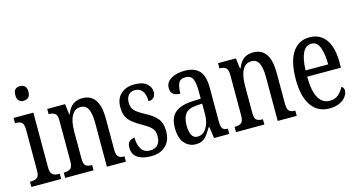

<svg xmlns="http://www.w3.org/2000/svg" viewBox="-80 -1095 2697 1444"><g transform="rotate(-15 1268.0 -372.5)"><path d="M129 -641Q107 -641 93 -654Q79 -667 79 -698Q79 -730 93 -742.5Q107 -755 129 -755Q151 -755 166 -742.5Q181 -730 181 -698Q181 -667 166 -654Q151 -641 129 -641ZM17 0V-41H27Q56 -41 73 -53.5Q90 -66 90 -110V-425Q90 -469 75 -482Q60 -495 32 -495H22V-536H176V-115Q176 -68 193 -54.5Q210 -41 239 -41H249V0Z M280 0V-41H287Q314 -41 332 -53.5Q350 -66 350 -113V-427Q350 -471 332.5 -483Q315 -495 289 -495H284V-536H423L433 -454H437Q457 -505 487 -525.5Q517 -546 560 -546Q623 -546 657 -499Q691 -452 691 -349V-113Q691 -66 707 -53.5Q723 -41 749 -41H753V0H605V-347Q605 -411 588 -448Q571 -485 529 -485Q494 -485 473.5 -461.5Q453 -438 444.5 -400.5Q436 -363 436 -321V-108Q436 -63 453 -52Q470 -41 496 -41H501V0Z M948 10Q881 10 843 -16Q805 -42 805 -94Q805 -129 822.5 -143Q840 -157 862 -157Q862 -104 883.5 -69Q905 -34 950 -34Q992 -34 1012.5 -58Q1033 -82 1033 -125Q1033 -162 1014 -184.5Q995 -207 945 -235Q900 -260 872 -283Q844 -306 831 -334.5Q818 -363 818 -405Q818 -473 858.5 -509Q899 -545 964 -545Q1028 -545 1059.5 -517.5Q1091 -490 1091 -452Q1091 -426 1076.5 -410.5Q1062 -395 1035 -395Q1035 -448 1014.5 -475Q994 -502 957 -502Q923 -502 905.5 -480Q888 -458 888 -423Q888 -382 910 -360Q932 -338 984 -310Q1045 -279 1075 -242.5Q1105 -206 1105 -143Q1105 -73 1063.5 -31.5Q1022 10 948 10Z M1295 10Q1245 10 1209.5 -29Q1174 -68 1174 -150Q1174 -230 1218.5 -267.5Q1263 -305 1354 -309L1419 -312V-373Q1419 -429 1406 -463Q1393 -497 1349 -497Q1307 -497 1294 -467Q1281 -437 1281 -388Q1207 -388 1207 -450Q1207 -495 1248 -520.5Q1289 -546 1356 -546Q1430 -546 1468 -506.5Q1506 -467 1506 -372V-113Q1506 -71 1517 -56Q1528 -41 1555 -41H1558V0H1439L1427 -88H1421Q1404 -60 1388 -37.5Q1372 -15 1350.5 -2.5Q1329 10 1295 10ZM1323 -42Q1367 -42 1393.5 -84.5Q1420 -127 1420 -191V-273L1374 -270Q1312 -266 1288 -234.5Q1264 -203 1264 -144Q1264 -98 1278 -70Q1292 -42 1323 -42Z M1610 0V-41H1617Q1644 -41 1662 -53.5Q1680 -66 1680 -113V-427Q1680 -471 1662.5 -483Q1645 -495 1619 -495H1614V-536H1753L1763 -454H1767Q1787 -505 1817 -525.5Q1847 -546 1890 -546Q1953 -546 1987 -499Q2021 -452 2021 -349V-113Q2021 -66 2037 -53.5Q2053 -41 2079 -41H2083V0H1935V-347Q1935 -411 1918 -448Q1901 -485 1859 -485Q1824 -485 1803.5 -461.5Q1783 -438 1774.5 -400.5Q1766 -363 1766 -321V-108Q1766 -63 1783 -52Q1800 -41 1826 -41H1831V0Z M2336 10Q2245 10 2196 -62Q2147 -134 2147 -264Q2147 -405 2194.5 -475.5Q2242 -546 2328 -546Q2408 -546 2453 -484.5Q2498 -423 2498 -304V-264H2235Q2236 -152 2266.5 -98.5Q2297 -45 2354 -45Q2395 -45 2422 -68.5Q2449 -92 2463 -124Q2471 -120 2477 -112.5Q2483 -105 2483 -91Q2483 -71 2467.5 -47Q2452 -23 2419.5 -6.5Q2387 10 2336 10ZM2412 -313Q2411 -395 2392.5 -445.5Q2374 -496 2330 -496Q2285 -496 2261.5 -448.5Q2238 -401 2236 -313Z"/></g></svg>

Font: Noto Serif Tamil ExtraCondensed
Style: Regular
Weight: 400
Width: 2
Designer: Indian Type Foundry, Tom Grace, and the Monotype Design Team
Foundry: Monotype Imaging Inc.
Version: Version 2.004; ttfautohint (v1.8.4.7-5d5b)